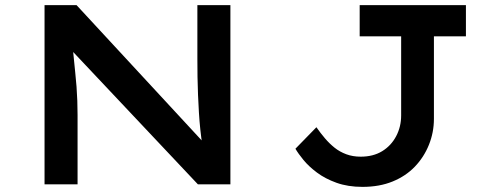

<svg xmlns="http://www.w3.org/2000/svg" viewBox="-20 -720 1896 750"><path d="M154 0V-700H279L785 -153L771 -149Q766 -181 762.5 -214Q759 -247 757 -281Q755 -315 753.5 -350Q752 -385 751.5 -420Q751 -455 751 -490V-700H880V0H753L245 -539L263 -546Q266 -518 268.5 -490.5Q271 -463 274 -435.5Q277 -408 279 -381Q281 -354 282 -326Q283 -298 283 -271V0ZM1396 10Q1339 10 1294.5 -6Q1250 -22 1218 -46Q1186 -70 1165.5 -95Q1145 -120 1134 -139L1216 -223Q1232 -200 1249.5 -179.5Q1267 -159 1287 -143Q1307 -127 1332.5 -117.5Q1358 -108 1389 -108Q1438 -108 1473 -129.5Q1508 -151 1527.5 -188Q1547 -225 1547 -269V-578H1385V-700H1800V-578H1675V-256Q1675 -203 1655.5 -154.5Q1636 -106 1600.5 -69Q1565 -32 1513.5 -11Q1462 10 1396 10Z"/></svg>

Font: Lexend Peta Medium
Style: Regular
Weight: 500
Designer: Bonnie Shaver-Troup, Thomas Jockin
Foundry: Lexend
Version: Version 1.007